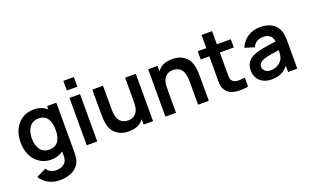

<svg xmlns="http://www.w3.org/2000/svg" viewBox="-102 -1322 3494 2143"><g transform="rotate(-20 1644.5 -250.5)"><path d="M458.3 -562.5V-522.9C418.8 -558.3 366.7 -578.1 303.1 -578.1C143.8 -578.1 41.7 -452.1 41.7 -281.2C41.7 -112.5 142.7 15.6 299 15.6C357.3 15.6 405.2 0 443.8 -29.2V25C444.8 105.2 388.5 145.8 310.4 145.8C265.6 145.8 222.9 127.1 202.1 86.5L85.4 143.8C130.2 219.8 215.6 264.6 309.4 264.6C436.5 264.6 535.4 215.6 561.5 106.3C566.7 81.2 568.8 56.3 568.8 27.1V-562.5ZM317.7 -96.9C219.8 -96.9 175 -178.1 175 -281.2C175 -383.3 220.8 -465.6 321.9 -465.6C417.7 -465.6 458.3 -390.6 458.3 -281.2C458.3 -171.9 418.8 -96.9 317.7 -96.9Z M725 -764.6V-650H850V-764.6ZM725 -562.5H850V0H725Z M1385.4 -562.5V-317.7V-316.7C1385.4 -277.1 1385.4 -233.3 1379.2 -206.3C1372.9 -172.9 1357.3 -145.8 1335.4 -128.1C1314.6 -112.5 1289.6 -103.1 1261.5 -102.1C1221.9 -101 1189.6 -112.5 1167.7 -134.4C1131.2 -167.7 1122.9 -230.2 1122.9 -295.8V-562.5H995.8V-290.6C995.8 -200 997.9 -101 1063.5 -41.7C1116.7 8.3 1181.2 18.8 1244.8 14.6C1295.8 12.5 1352.1 -6.2 1388.5 -49C1392.7 -54.2 1396.9 -59.4 1401 -63.5V0H1512.5V-562.5Z M2107.3 -520.8C2055.2 -570.8 1989.6 -581.2 1926 -577.1C1875 -575 1818.8 -556.2 1782.3 -513.5C1778.1 -508.3 1774 -503.1 1769.8 -499V-562.5H1659.4V0H1785.4V-244.8V-245.8C1785.4 -286.5 1785.4 -329.2 1791.7 -356.2C1797.9 -389.6 1813.5 -416.7 1835.4 -434.4C1856.2 -451 1881.2 -459.4 1909.4 -460.4C1949 -461.5 1981.2 -450 2003.1 -428.1C2039.6 -394.8 2047.9 -332.3 2047.9 -266.7V0H2175V-271.9C2175 -362.5 2172.9 -461.5 2107.3 -520.8Z M2475 -464.6H2640.6V-562.5H2475V-718.8H2350V-562.5H2247.9V-464.6H2350V-230.2C2350 -165.6 2344.8 -110.4 2372.9 -66.7C2402.1 -21.9 2435.4 -4.2 2486.5 4.2C2527.1 11.5 2597.9 11.5 2640.6 0V-105.2C2610.4 -101 2576 -99 2547.9 -101C2525 -103.1 2500 -112.5 2486.5 -135.4C2472.9 -157.3 2475 -192.7 2475 -236.5Z M3226 0V-338.5C3226 -375 3222.9 -408.3 3214.6 -437.5C3185.4 -529.2 3108.3 -578.1 2992.7 -578.1C2868.8 -578.1 2785.4 -508.3 2750 -420.8L2863.5 -385.4C2884.4 -439.6 2932.3 -463.5 2988.5 -463.5C3047.9 -463.5 3095.8 -435.4 3102.1 -367.7C3007.3 -354.2 2912.5 -343.8 2838.5 -314.6C2772.9 -288.5 2730.2 -239.6 2730.2 -159.4C2730.2 -54.2 2803.1 15.6 2915.6 15.6C3012.5 15.6 3067.7 -13.5 3116.7 -74V0ZM3082.3 -158.3C3056.3 -114.6 3003.1 -83.3 2943.8 -83.3C2884.4 -83.3 2853.1 -117.7 2853.1 -156.2C2853.1 -197.9 2885.4 -219.8 2931.3 -233.3C2981.3 -246.9 3022.9 -253.1 3102.1 -264.6C3102.1 -236.5 3100 -190.6 3082.3 -158.3Z"/></g></svg>

Font: Manrope3 Bold
Style: Regular
Weight: 700
Designer: Mikhail Sharanda
Foundry: Mikhail Sharanda
Version: Version 3.000;PS 003.000;hotconv 1.0.88;makeotf.lib2.5.64775